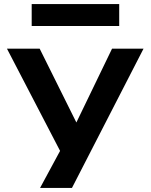

<svg xmlns="http://www.w3.org/2000/svg" viewBox="-20 -739 737 939"><path d="M176 180 304 -57V57L14 -501H174L354 -139H353L528 -501H682L332 180ZM135 -612V-719H563V-612Z"/></svg>

Font: Nunito Sans 7pt Expanded
Style: Bold
Weight: 700
Width: 7
Designer: Vernon Adams
Foundry: Vernon Adams
Version: Version 3.101;gftools[0.9.27]